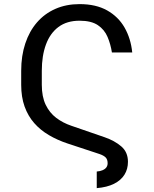

<svg xmlns="http://www.w3.org/2000/svg" viewBox="-20 -742 762 953"><path d="M460.2 109.4Q477.3 108 489.3 102.8Q501.4 97.7 507.8 89Q514.2 80.3 514.2 68.2Q514.2 50.1 505 40.1Q495.7 30.2 474.4 22.7L315.3 -29.8Q264.9 -46.5 222.7 -71.4Q180.4 -96.2 149.7 -131.2Q119 -166.2 102.1 -213.2Q85.2 -260.3 85.2 -321V-390.6Q85.2 -465.2 105.5 -526.1Q125.7 -587 163.5 -630.7Q201.3 -674.4 255 -698Q308.6 -721.6 375 -721.6Q456 -721.6 511.5 -690.5Q567.1 -659.4 598.2 -605.3Q629.3 -551.1 636.4 -481.5H535.5Q529.1 -522.7 513.8 -558.8Q498.6 -594.8 465.9 -617Q433.2 -639.2 375 -639.2Q311.8 -639.2 270.2 -608.1Q228.7 -577.1 208.1 -521.1Q187.5 -465.2 187.5 -390.6V-321Q187.5 -262.1 206.7 -222.1Q225.9 -182.2 258.9 -157.1Q291.9 -132.1 333.8 -117.9L498.6 -61.1Q548.7 -44 581.9 -15.4Q615.1 13.1 615.1 61.1Q615.1 97.3 597.7 125.2Q580.3 153.1 545.8 170.3Q511.4 187.5 460.2 191.8Z"/></svg>

Font: DeltaSans
Style: Regular
Weight: 400
Designer: Rasmus Andersson
Foundry: rsms
Version: Version 3.012